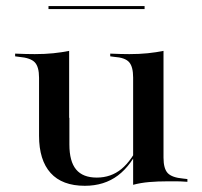

<svg xmlns="http://www.w3.org/2000/svg" viewBox="-20 -589 656 622"><path d="M204 -415.3V-207.3H106.5V-337.1Q106.5 -372.6 92.7 -387.1Q79 -401.6 41.9 -404.8L29 -406.5V-415.3Q50.8 -414.5 63.7 -414.1Q76.6 -413.7 92.7 -413.7Q125 -413.7 152.8 -416.5Q180.6 -419.4 204 -424.2ZM204.8 -207.3V-121Q204.8 -66.1 226.6 -39.9Q248.4 -13.7 293.5 -13.7Q339.5 -13.7 373.4 -41.5Q407.3 -69.4 434.7 -129L436.3 -122.6Q406.5 -54 362.1 -20.6Q317.7 12.9 254.8 12.9Q181.5 12.9 144 -28.6Q106.5 -70.2 106.5 -149.2V-207.3ZM411.3 0V-207.3H509.7V-78.2Q509.7 -42.7 523.4 -28.2Q537.1 -13.7 573.4 -10.5L587.1 -8.9V0Q565.3 -1.6 552.4 -1.6Q539.5 -1.6 523.4 -1.6Q491.1 -1.6 463.3 0.8Q435.5 3.2 411.3 9.7ZM509.7 -415.3V-207.3H411.3V-337.9Q411.3 -372.6 398.4 -387.5Q385.5 -402.4 350 -404.8L337.1 -406.5V-415.3Q358.9 -414.5 371.4 -414.1Q383.9 -413.7 399.2 -413.7Q430.6 -413.7 458.5 -416.5Q486.3 -419.4 509.7 -424.2ZM137.1 -559.7V-569.4H448.4V-559.7Z"/></svg>

Font: Playfair 144pt SemiExpanded SemiBold
Style: Regular
Weight: 600
Width: 6
Designer: Claus Eggers Sørensen
Foundry: Claus Eggers Sørensen
Version: Version 2.203